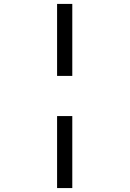

<svg xmlns="http://www.w3.org/2000/svg" viewBox="-20 -847 655 971"><path d="M268.7 -827.2H345.6V-463.1H268.7ZM268.7 -260H345.6V104.1H268.7Z"/></svg>

Font: Fira Code Fixed
Style: Regular
Weight: 400
Monospace: yes
Designer: Carrois Corporate, Edenspiekermann AG, Nikita Prokopov
Foundry: Carrois Corporate, Edenspiekermann AG, Nikita Prokopov
Version: Version 5.002